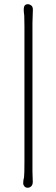

<svg xmlns="http://www.w3.org/2000/svg" viewBox="-20 -716 264 901"><path d="M132.3 88.9 133.8 137.7Q133.8 150.9 126.7 158Q119.6 165 109.9 165Q100.1 165 94.5 158.4Q88.9 151.9 88.9 144Q88.9 136.2 89.8 129.9L92.8 115.7Q94.7 100.1 94.7 44.4V-592.3Q94.7 -629.4 93.8 -642.1L91.8 -660.2Q91.3 -665 91.3 -671.9Q91.3 -696.3 110.8 -696.3Q119.1 -696.3 126.7 -690.4Q134.3 -684.6 134.3 -670.4L132.3 -608.4Z"/></svg>

Font: Limelight
Style: Regular
Weight: 400
Designer: Nicole Fally
Foundry: Nicole Fally
Version: Version 1.002